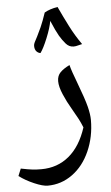

<svg xmlns="http://www.w3.org/2000/svg" viewBox="-103 -751 603 1041"><g transform="rotate(-5 199.0 -230.0)"><path d="M113.8 250Q87.4 250 41.3 230.2Q-4.9 210.4 -40 184.1L-23.9 145Q17.1 153.3 39.1 155.8Q61 158.2 86.9 158.2Q174.8 158.2 238 105.7Q301.3 53.2 334 -47.9Q323.2 -74.7 313 -94.2Q302.7 -113.8 278.3 -156.2Q256.3 -192.9 237.8 -236.1Q219.2 -279.3 219.2 -309.1Q219.2 -338.9 237.5 -357.2Q255.9 -375.5 288.1 -391.1Q295.9 -359.4 321.3 -293.5Q356.9 -199.2 367.4 -156.7Q377.9 -114.3 377.9 -85Q377.9 6.8 343.5 84.5Q309.1 162.1 248.3 206.1Q187.5 250 113.8 250ZM205.1 -638.7Q198.7 -601.1 176.5 -546.9Q154.3 -492.7 137.2 -469.7Q125 -471.2 115.5 -481.4Q106 -491.7 106 -511.7Q106 -520.5 111.3 -531Q116.7 -541.5 126.5 -560.1Q136.2 -578.6 149.7 -608.6Q163.1 -638.7 179.2 -686.5Q207 -703.1 251 -710.4Q276.9 -654.8 304 -601.6Q331.1 -548.3 366.2 -498.5L344.2 -493.2Q331.1 -489.3 319.3 -489.3Q295.4 -489.3 277.8 -509Q260.3 -528.8 244.9 -554.9Q229.5 -581.1 205.1 -638.7Z"/></g></svg>

Font: Droid Arabic Naskh
Style: Regular
Weight: 400
Designer: Pascal Zoghbi
Foundry: Ascender Corporation
Version: Version 1.00